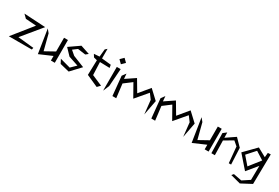

<svg xmlns="http://www.w3.org/2000/svg" viewBox="80 -1800 4582 3154"><g transform="rotate(30 2371.0 -223.5)"><path d="M458 0 466 -36 166 -66 464 -428 58 -451 122 -388 322 -374 22 0Z M582 16 820 -87V0H894V-432H820V-172L640 -72L564 -368L512 -432Z M1053 -208 1239 -146 1145 -54 947 -108 987 -32 1163 11 1333 -170 1113 -258 1031 -328 1111 -388 1259 -368 1305 -405 1133 -462 939 -327Z M1688 0 1740 -54 1540 -140 1530 -382 1716 -377 1706 -432 1530 -450V-632L1494 -600L1480 -456L1376 -449L1408 -398L1472 -382L1464 -100Z M1784 -583 1846 -522 1908 -583 1846 -644ZM1859 -116 1883 -451H1810V0Z M2563 -261 2591 0 2645 -284 2479 -439 2317 -243 2189 -459 2011 -339 2003 -435 1951 -365 1987 0H2059L2027 -262L2171 -371L2305 -134L2493 -355Z M3301 -261 3329 0 3383 -284 3217 -439 3055 -243 2927 -459 2749 -339 2741 -435 2689 -365 2725 0H2797L2765 -262L2909 -371L3043 -134L3231 -355Z M3499 16 3737 -87V0H3811V-432H3737V-172L3557 -72L3481 -368L3429 -432Z M3924 -276 4086 -371 4166 -302 4194 0H4238L4224 -310L4094 -443L3922 -326L3920 -426L3856 -377L3864 0H3930Z M4485 -108 4357 -256 4495 -410 4647 -314ZM4493 -472 4283 -258 4491 -20 4651 -214 4647 54 4513 142 4357 112 4327 147 4517 197 4710 95 4719 -471 4665 -468 4657 -382Z"/></g></svg>

Font: Stormblade
Style: Regular
Weight: 400
Designer: Mew Too
Foundry: Cannot Into Space Fonts
Version: Version 0.77